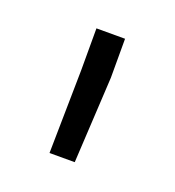

<svg xmlns="http://www.w3.org/2000/svg" viewBox="-58 -798 286 314"><g transform="rotate(20 85.0 -641.0)"><path d="M110.8 -750V-682.1L102.5 -532.2H58.6L61 -677.2V-750Z"/></g></svg>

Font: Vazirmatn UI FD ExtraLight
Style: Regular
Weight: 200
Designer: Saber Rastikerdar
Foundry: Saber Rastikerdar
Version: Version 33.003